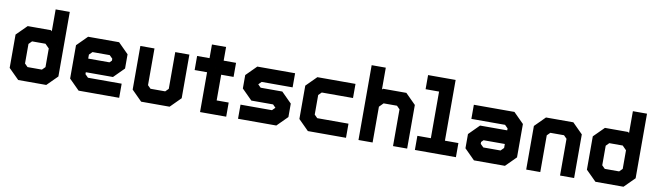

<svg xmlns="http://www.w3.org/2000/svg" viewBox="-40 -1322 6468 1894"><g transform="rotate(10 3194.0 -375.0)"><path d="M439.5 0H158.5L55 -103V-437L158.5 -540H391.5L401.5 -530.5V-750H543V-103ZM403.5 -67.5H195L126 -135.5V-411.5L185 -469.5H384L472.5 -381.5V-135.5ZM371 -141.5 401.5 -172V-358.5L361.5 -399H227L196.5 -368V-172L227 -141.5ZM403.5 -67.5 472.5 -135.5V-683V-381.5L384 -469.5H185L126 -411.5V-135.5L195 -67.5Z M1074 -540 1177 -437V-294.5L1074 -191.5H802V-172L832.5 -141.5H1170V0H763.5L660.5 -103V-437L763.5 -540ZM1037.5 -471 1101.5 -408V-315L1048.5 -262H730V-403L799 -471ZM1037.5 -471H799L730 -403V-137L795 -73H1107.5H795L730 -137V-262H1048.5L1101.5 -315V-408ZM1005 -398.5H832.5L802 -368V-328H1015L1036 -349V-368Z M1390 0 1287 -103V-540H1428.5V-172L1459 -141.5H1606L1636.5 -172V-540H1778V-103L1675 0ZM1430 -71H1638.5L1708 -146V-470V-146L1638.5 -71H1430L1357 -146.5V-470V-146.5Z M1980 0V-399H1855.5V-540H1980V-677H2121.5V-540H2245.5V-399H2121.5V-141.5H2242V0ZM2051 -71.5H2180V-71H2051V-471H2182.5V-470.5H2051V-614.5V-471H1919V-471.5H2051Z M2360.5 0V-141.5H2675.5L2706 -172V-169.5L2676.5 -199.5H2458.5L2355.5 -302.5V-437L2458.5 -540H2837V-398.5H2527L2496.5 -368V-371L2527 -340.5H2744L2847 -237.5V-103L2744 0ZM2437.5 -72.5H2714.5L2776.5 -134.5V-213L2714.5 -272.5H2483.5L2427 -329.5V-408L2488.5 -469.5H2760H2488.5L2427 -408V-329.5L2483.5 -272.5H2714.5L2776.5 -213V-134.5L2714.5 -72.5H2437.5Z M3060 0 2957 -103V-437L3060 -540H3442V-398.5H3129L3098.5 -368V-172L3129 -141.5H3442V0ZM3099.5 -70.5H3378.5H3099.5L3028.5 -139V-404.5L3095.5 -470H3378.5H3095.5L3028.5 -404.5V-139Z M3567 0V-749.5H3708.5V-530.5L3718 -540H3951.5L4054.5 -437V0H3913V-368L3882.5 -399H3748.5L3708.5 -358.5V0ZM3640.5 -71H3640V-385L3726.5 -470.5H3923L3984 -410.5V-71H3983.5V-410.5L3923 -470.5H3726.5L3640 -385V-673H3640.5Z M4132 0V-141.5H4267V-608.5H4132V-750H4408V-141.5H4543V0ZM4195 -71H4480.5H4335V-679.5H4195H4335V-71H4195Z M4723.5 0 4620.5 -103V-245.5L4723.5 -348.5H4995.5V-368L4965 -398.5H4627.5V-540H5034L5137 -437V-103L5034 0ZM4760 -69 4696 -132V-225L4749 -278H5067.5V-137L4998.5 -69ZM4760 -69H4998.5L5067.5 -137V-403L5002.5 -467H4690H5002.5L5067.5 -403V-278H4749L4696 -225V-132ZM4792.5 -141.5H4965L4995.5 -172V-212H4782.5L4761.5 -191V-172Z M5247 0V-437L5350 -540H5624L5727 -437V0H5586V-368L5555.5 -398.5H5418.5L5388 -368V0ZM5318.5 -71H5318V-396L5392 -470H5585.5L5658.5 -397V-71H5658V-397L5585.5 -470H5392L5318.5 -396Z M6221.5 0H5940.5L5837 -103V-437L5940.5 -540H6173.5L6183.5 -530.5V-750H6325V-103ZM6185.5 -67.5H5977L5908 -135.5V-411.5L5967 -469.5H6166L6254.5 -381.5V-135.5ZM6153 -141.5 6183.5 -172V-358.5L6143.5 -399H6009L5978.5 -368V-172L6009 -141.5ZM6185.5 -67.5 6254.5 -135.5V-683V-381.5L6166 -469.5H5967L5908 -411.5V-135.5L5977 -67.5Z"/></g></svg>

Font: Tourney Thin Black
Style: Regular
Weight: 900
Version: Version 1.015